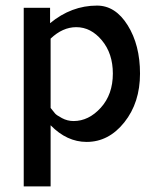

<svg xmlns="http://www.w3.org/2000/svg" viewBox="-20 -500 557 687"><path d="M64.9 167V-472.2H159.2V-417Q235.4 -480 327.1 -480Q393.1 -480 437 -409.4Q481 -338.9 481 -236.8Q481 -132.8 425 -62.5Q369.1 7.8 290 7.8Q219.2 7.8 161.1 -51.8V167ZM161.1 -113.8Q172.4 -99.6 177.2 -93.8Q182.1 -87.9 201.7 -77.4Q221.2 -66.9 243.2 -66.9Q297.4 -66.9 340.6 -114.5Q383.8 -162.1 383.8 -236.8Q383.8 -308.6 344.5 -355.7Q305.2 -402.8 252.9 -402.8Q204.1 -402.8 161.1 -361.8Z"/></svg>

Font: CMU Bright
Style: SemiBold
Weight: 600
Version: Version 0.7.0